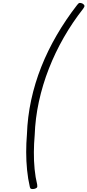

<svg xmlns="http://www.w3.org/2000/svg" viewBox="-20 -1214 597 1312"><path d="M548 -1154Q475 -1061 416 -958Q357 -855 314 -745Q271 -635 246 -520.5Q221 -406 217 -290Q212 -234 211.5 -174.5Q211 -115 216.5 -58.5Q222 -2 234 47Q237 63 231.5 68.5Q226 74 213 77Q200 79 193 76.5Q186 74 184 64Q171 8 165 -52.5Q159 -113 159 -174.5Q159 -236 164 -295Q168 -414 193 -530Q218 -646 262 -757Q306 -868 368 -974.5Q430 -1081 507 -1180Q516 -1193 524.5 -1194Q533 -1195 545 -1189Q556 -1182 557 -1174.5Q558 -1167 548 -1154Z"/></svg>

Font: Playwrite CU ExtraLight
Style: Regular
Weight: 250
Designer: Veronika Burian, José Scaglione
Foundry: TypeTogether
Version: Version 1.002